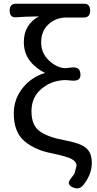

<svg xmlns="http://www.w3.org/2000/svg" viewBox="-20 -816 521 1031"><path d="M433 170Q410 206 373 191Q337 176 356 149L380 116L391 75Q391 52 365 38Q340 24 253 6Q167 -11 110 -59Q54 -108 54 -207Q54 -284 102 -344Q151 -404 222 -424Q170 -450 139 -491Q108 -533 108 -590Q108 -684 189 -728Q110 -727 64 -723Q32 -722 32 -759Q32 -796 65 -796H431Q464 -796 464 -759Q464 -722 431 -722H337Q280 -722 240 -685Q201 -649 201 -589Q201 -530 244 -490Q288 -450 333 -450L369 -454Q412 -457 412 -414Q412 -380 369 -383L334 -386Q260 -386 204 -340Q149 -295 149 -219Q149 -144 192 -112Q236 -80 321 -64Q407 -49 440 -23Q473 2 473 59Q473 117 433 170Z"/></svg>

Font: Swei Gothic CJK TC Regular
Style: Regular
Weight: 400
Version: Version 2.129